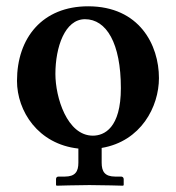

<svg xmlns="http://www.w3.org/2000/svg" viewBox="-20 -464 559 610"><path d="M34 -207C34 -111 101 -6 229 8V53C229 81 219 97 186 97H166C161 97 158 100 158 105V124L160 126C160 126 229 124 264 124C303 124 371 126 371 126L373 124V105C373 100 369 97 365 97H346C313 97 303 81 303 53V6C428 -15 485 -125 485 -216C485 -321 423 -444 260 -444C115 -444 34 -344 34 -207ZM250 -403C318 -403 364 -327 364 -184C364 -57 311 -33 275 -33C193 -33 156 -155 156 -229C156 -314 186 -403 250 -403Z"/></svg>

Font: Libertinus Serif Semibold
Style: Regular
Weight: 600
Designer: Philipp H. Poll, Khaled Hosny
Foundry: Caleb Maclennan
Version: Version 7.050;RELEASE